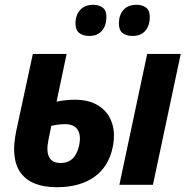

<svg xmlns="http://www.w3.org/2000/svg" viewBox="-20 -771 779 801"><path d="M217 10Q111 10 67 -49Q23 -108 48 -226L117 -546H258L216 -347Q255 -355 291 -355Q354 -355 393.5 -328.5Q433 -302 447.5 -257Q462 -212 450 -156Q433 -75 373 -32.5Q313 10 217 10ZM478 0 594 -546H734L618 0ZM183 -192Q161 -91 233 -91Q294 -91 310 -164Q319 -206 304 -229.5Q289 -253 252 -253Q225 -253 194 -246ZM533 -621Q507 -621 491.5 -633Q476 -645 476 -673Q476 -708 495 -729.5Q514 -751 550 -751Q573 -751 589 -739.5Q605 -728 605 -701Q605 -665 586.5 -643Q568 -621 533 -621ZM353 -621Q327 -621 311 -633Q295 -645 295 -673Q295 -708 314.5 -729.5Q334 -751 369 -751Q392 -751 408 -739.5Q424 -728 424 -701Q424 -665 405.5 -643Q387 -621 353 -621Z"/></svg>

Font: Noto Sans SemiCondensed
Style: Bold Italic
Weight: 700
Width: 4
Italic angle: -12°
Designer: Monotype Design Team
Foundry: Monotype Imaging Inc.
Version: Version 2.013; ttfautohint (v1.8.4.7-5d5b)